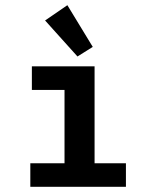

<svg xmlns="http://www.w3.org/2000/svg" viewBox="-20 -721 603 741"><path d="M279 -503 338 -540 240 -701 154 -642ZM97 0H466V-91H345V-465H103V-374H229V-91H97Z"/></svg>

Font: Inconsolata SemiExpanded
Style: Bold
Weight: 700
Width: 6
Monospace: yes
Designer: Raph Levien, Cyreal, Brenton Simpson
Foundry: Raph Levien, Cyreal, Google
Version: Version 3.100